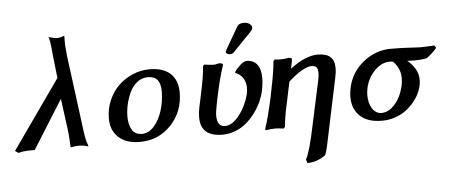

<svg xmlns="http://www.w3.org/2000/svg" viewBox="-57 -835 2820 1207"><g transform="rotate(-5 1353.0 -231.5)"><path d="M328.1 -303.2 136.2 2.9H118.2Q62.5 2.9 33.2 12.2L12.2 -2L317.9 -436Q316.9 -447.3 314 -470.2Q311 -493.2 310.1 -504.9Q299.8 -591.8 296.9 -631.8Q294.9 -652.3 291.7 -668.5Q288.6 -684.6 286.1 -690.4L284.2 -696.8Q321.8 -686 337.9 -686Q356.4 -686 383.8 -696.8V-679.2V-640.1Q383.8 -629.9 390.1 -567.9Q395 -529.8 418 -355.7Q440.9 -181.6 452.1 -91.8Q459 -41 464.8 -22Q470.2 -9.8 475.1 9.8Q442.9 0 417 0Q408.2 0 394.5 1.5Q380.9 2.9 372.1 4.4L362.8 5.9Q360.4 -34.7 359.9 -43.9Q358.4 -76.2 354 -109.9Z M897.9 -439.9Q985.4 -439.9 1030.5 -397.5Q1075.7 -355 1075.7 -278.8Q1075.7 -156.2 996.3 -73.2Q917 9.8 800.8 9.8Q712.4 9.8 665 -34.9Q617.7 -79.6 617.7 -152.8Q617.7 -214.8 641.4 -269Q665 -323.2 704.1 -360.4Q743.2 -397.5 793.9 -418.7Q844.7 -439.9 897.9 -439.9ZM883.8 -391.1Q846.7 -391.1 816.9 -367.9Q787.1 -344.7 770 -308.3Q752.9 -272 743.9 -232.2Q734.9 -192.4 734.9 -154.8Q734.9 -105 754.6 -72Q774.4 -39.1 817.9 -39.1Q858.4 -39.1 892.6 -76.7Q926.8 -114.3 945.3 -173.3Q963.9 -232.4 963.9 -296.9Q963.9 -342.8 945.1 -366.9Q926.3 -391.1 883.8 -391.1Z M1314.5 -249 1301.8 -187Q1291.5 -136.7 1291.5 -112.8Q1291.5 -43 1341.8 -43Q1387.2 -43 1431.4 -99.6Q1475.6 -156.2 1494.6 -229Q1499.5 -251 1499.5 -269Q1499.5 -307.6 1481.4 -333.7Q1463.4 -359.9 1433.6 -370.1L1435.5 -377.9Q1446.8 -396 1470.9 -417.5Q1495.1 -439 1510.7 -439Q1554.2 -439 1577.4 -409.7Q1600.6 -380.4 1600.6 -325.2Q1600.6 -286.1 1590.8 -240.2Q1583 -206.1 1567.1 -171.9Q1551.3 -137.7 1526.6 -104.7Q1502 -71.8 1471.9 -46.4Q1441.9 -21 1402.6 -5.6Q1363.3 9.8 1320.8 9.8Q1183.6 9.8 1183.6 -110.8Q1183.6 -141.6 1190.4 -173.8Q1191.9 -181.6 1196.8 -202.9Q1201.7 -224.1 1203.6 -234.9Q1234.4 -375.5 1235.8 -430.2L1244.6 -439Q1250.5 -438.5 1262.9 -436.8Q1275.4 -435.1 1285.4 -434.1Q1295.4 -433.1 1303.7 -433.1Q1316.9 -433.1 1335.4 -439Q1350.6 -439 1356.7 -435.8Q1362.8 -432.6 1361.8 -425.8Q1336.4 -351.1 1314.5 -249ZM1515.6 -679.2Q1537.6 -679.2 1552.7 -667.5Q1567.9 -655.8 1564.5 -639.2Q1562.5 -629.9 1551.8 -619.1Q1529.3 -596.7 1488.5 -554Q1447.8 -511.2 1435.5 -499Q1426.8 -490.2 1411.6 -490.2Q1399.9 -490.2 1392.8 -495.6Q1385.7 -501 1385.7 -507.8Q1387.7 -511.2 1389.6 -515.1Q1390.1 -516.1 1390.6 -517.6Q1391.1 -519 1391.6 -520L1472.7 -660.2Q1483.4 -679.2 1515.6 -679.2Z M1913.6 -371.1Q1889.6 -371.1 1848.9 -347.2Q1808.1 -323.2 1763.7 -280.8L1768.6 -284.2Q1766.1 -272.5 1758.1 -236.1Q1750 -199.7 1746.6 -180.2Q1735.8 -131.3 1731.7 -111.3Q1727.5 -91.3 1722.9 -61.3Q1718.3 -31.2 1716.3 -4.9L1706.5 4.9Q1674.8 0 1654.3 0Q1628.9 0 1592.8 5.9L1591.3 -3.9Q1609.9 -54.7 1638.7 -182.1Q1640.1 -189.9 1644 -207.8Q1647.9 -225.6 1649.4 -234.9Q1677.2 -369.1 1679.7 -422.9L1688.5 -432.1Q1736.3 -426.8 1775.4 -435.1Q1789.1 -435.1 1793.5 -431.4Q1797.9 -427.7 1796.4 -418.9L1785.6 -365.2Q1833.5 -403.3 1879.2 -421.6Q1924.8 -439.9 1956.5 -439.9Q2013.7 -439.9 2039.6 -416.7Q2065.4 -393.6 2065.4 -346.2Q2065.4 -316.4 2056.6 -278.8Q1987.8 50.3 1968.8 138.2Q1960 176.8 1951.7 194.8Q1897 233.9 1837.4 233.9L1829.6 210.9Q1855.5 167 1889.6 1L1949.7 -277.8Q1955.6 -305.2 1955.6 -324.2Q1955.6 -351.1 1945.6 -361.1Q1935.5 -371.1 1913.6 -371.1Z M2641.1 -356.9 2635.3 -356Q2606.9 -350.1 2569.3 -350.1Q2532.2 -350.1 2518.1 -351.1Q2547.9 -327.6 2566.7 -295.4Q2585.4 -263.2 2585.4 -227.1Q2585.4 -204.1 2581.1 -186Q2575.7 -162.1 2562.7 -136.5Q2549.8 -110.8 2527.6 -84.5Q2505.4 -58.1 2477.1 -37.4Q2448.7 -16.6 2409.7 -3.4Q2370.6 9.8 2327.1 9.8Q2237.3 9.8 2189.7 -35.2Q2142.1 -80.1 2142.1 -154.8Q2142.1 -180.2 2148.4 -212.9Q2169.4 -311.5 2248 -373.8Q2326.7 -436 2420.4 -436Q2485.8 -436 2550.3 -432.1Q2557.1 -431.6 2569.3 -430.9Q2581.5 -430.2 2591.6 -429.7Q2601.6 -429.2 2609.4 -429.2Q2643.6 -429.2 2695.3 -433.1L2706.1 -418Q2687 -391.1 2641.1 -356.9ZM2407.2 -356Q2356.4 -356 2312.7 -311.8Q2269 -267.6 2254.4 -205.1Q2249 -177.2 2249 -159.2Q2249 -106.9 2271 -73Q2293 -39.1 2329.1 -39.1Q2373.5 -39.1 2412.4 -82.3Q2451.2 -125.5 2468.3 -194.8Q2474.1 -222.2 2474.1 -245.1Q2474.1 -309.6 2428.2 -354L2435.1 -353Q2420.4 -356 2407.2 -356Z"/></g></svg>

Font: Linear Smooth
Style: Bold Italic
Weight: 700
Designer: Philipp H. Poll, Flanker
Foundry: Philipp H. Poll, reworked by Flanker
Version: Version 1.061 | FøM Fix